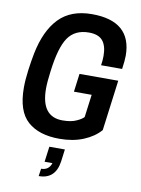

<svg xmlns="http://www.w3.org/2000/svg" viewBox="-110 -866 884 1205"><g transform="rotate(10 332.0 -263.5)"><path d="M223 266 230 218Q279 218 294 171H244L257 73H356L346 150Q330 266 223 266ZM310 13Q179 13 107 -51Q35 -115 35 -265Q35 -315 43.5 -378Q52 -441 61 -486Q91 -636 167 -714.5Q243 -793 377 -793Q629 -793 630 -573Q630 -543 622 -487H488Q493 -520 493 -547Q493 -611 466 -643.5Q439 -676 378 -676Q289 -676 245 -612Q201 -548 182 -392Q173 -325 173 -283Q173 -104 309 -104Q366 -104 400 -121Q429 -134 443 -149L462 -294H349L364 -410H611L569 -88Q529 -42 462.5 -14.5Q396 13 310 13Z"/></g></svg>

Font: Tanohe Sans SemiBold
Style: Italic
Weight: 600
Designer: Village Type and Design LLC & Cristiano Sobral
Foundry: Cooper Hewitt Smithsonian Design Museum
Version: Version 1.00;September 29, 2021;FontCreator 13.0.0.2655 64-b